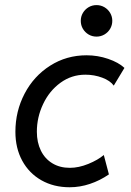

<svg xmlns="http://www.w3.org/2000/svg" viewBox="-20 -748 528 773"><path d="M42 -217.3Q42 -300.3 79.1 -371.1Q116.2 -441.9 181.9 -483.6Q247.6 -525.4 328.6 -525.4Q373.5 -525.4 415.5 -511Q457.5 -496.6 481 -474.6L438 -403.3Q423.8 -423.3 391.6 -435.3Q359.4 -447.3 323.7 -447.3Q268.1 -447.3 223.4 -414.8Q178.7 -382.3 153.6 -329.1Q128.4 -275.9 128.4 -217.8Q128.4 -174.8 144.5 -141.8Q160.6 -108.9 190.7 -90.6Q220.7 -72.3 261.2 -72.3Q296.9 -72.3 335.7 -88.1Q374.5 -104 397.9 -124L418.5 -45.9Q382.3 -21 342 -7.6Q301.8 5.9 260.3 5.9Q196.3 5.9 146.7 -22.2Q97.2 -50.3 69.6 -100.8Q42 -151.4 42 -217.3ZM305.2 -664.1Q305.2 -681.6 313.7 -696Q322.3 -710.4 336.7 -719Q351.1 -727.5 368.7 -727.5Q385.7 -727.5 400.4 -719Q415 -710.4 423.6 -695.8Q432.1 -681.2 432.1 -664.1Q432.1 -647 423.6 -632.3Q415 -617.7 400.4 -609.1Q385.7 -600.6 368.7 -600.6Q351.1 -600.6 336.7 -609.1Q322.3 -617.7 313.7 -632.1Q305.2 -646.5 305.2 -664.1Z"/></svg>

Font: Reddit Sans Chocolate
Style: Italic
Weight: 400
Italic angle: -11.25°
Designer: Stephen Hutchings
Version: Version 1.013